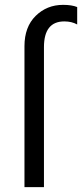

<svg xmlns="http://www.w3.org/2000/svg" viewBox="-20 -771 338 791"><path d="M298 -670.2Q275.3 -682.8 244.9 -682.8Q161.1 -682.8 161.1 -576.8V0H80.8V-580.8Q80.8 -660.1 127 -705.6Q173.2 -751 239.9 -751Q275.8 -751 298 -741.9Z"/></svg>

Font: Myanmar KatKuu
Style: Regular
Weight: 400
Designer: Khon Soe Zaw Thu
Foundry: MPUA
Version: Version 1.00 September 13, 2016, initial release